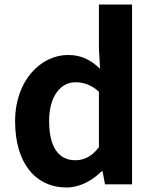

<svg xmlns="http://www.w3.org/2000/svg" viewBox="-20 -818 684 852"><path d="M276 14C334 14 390 -17 431 -58H435L446 0H566V-798H419V-601L424 -513C384 -550 345 -574 282 -574C162 -574 47 -462 47 -280C47 -96 136 14 276 14ZM314 -107C240 -107 198 -165 198 -282C198 -393 251 -453 314 -453C350 -453 385 -442 419 -411V-165C387 -123 353 -107 314 -107Z"/></svg>

Font: Noto Sans CJK SC
Style: Bold
Weight: 700
Designer: Ryoko NISHIZUKA 西塚涼子 (kana, bopomofo & ideographs); Paul D. Hunt (Latin, Greek & Cyrillic); Sandoll Communications 산돌커뮤니
Foundry: Adobe
Version: Version 2.004;hotconv 1.0.118;makeotfexe 2.5.65603